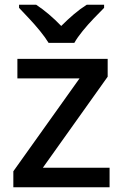

<svg xmlns="http://www.w3.org/2000/svg" viewBox="-20 -786 517 806"><path d="M440 0H36V-67L314 -457H53V-539H432V-464L160 -82H440ZM184 -606Q170 -629 148 -656Q126 -683 102 -708.5Q78 -734 60 -753V-766H132Q185 -731 237 -677Q264 -704 290.5 -726.5Q317 -749 344 -766H417V-753Q398 -734 373.5 -708.5Q349 -683 327 -656Q305 -629 292 -606Z"/></svg>

Font: Noto Sans Lao Medium
Style: Regular
Weight: 500
Designer: Monotype Design Team
Foundry: Monotype Imaging Inc.
Version: Version 2.003; ttfautohint (v1.8.4.7-5d5b)